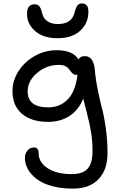

<svg xmlns="http://www.w3.org/2000/svg" viewBox="-20 -822 688 1125"><path d="M315.9 -598.1Q234.4 -598.1 186.3 -639.9Q138.2 -681.6 138.2 -740.2Q138.2 -796.9 182.1 -796.9Q200.2 -796.9 210 -785.9Q219.7 -774.9 227.1 -744.1Q234.4 -712.9 258.3 -697Q282.2 -681.2 318.8 -681.2Q398.9 -681.2 416 -745.1Q424.3 -778.3 433.6 -790Q442.9 -801.8 460 -801.8Q498 -801.8 498 -753.9Q498 -686.5 450.4 -642.3Q402.8 -598.1 315.9 -598.1ZM407.2 283.2Q346.7 283.2 297.6 271.5Q248.5 259.8 217.3 241.5Q186 223.1 164.8 199Q143.6 174.8 134.8 150.9Q126 127 126 103Q126 77.6 141.1 59.8Q156.2 42 179.2 42Q206.1 42 206.1 74.2Q206.1 129.9 259.8 164.1Q313.5 198.2 398.9 198.2Q466.8 198.2 494.4 165.3Q522 132.3 522 64.9Q522 7.3 514.6 -41.3Q507.3 -89.8 489 -160.4Q470.7 -231 467.8 -244.1Q439.5 -175.3 386 -141.6Q332.5 -107.9 262.2 -107.9Q164.6 -107.9 108.9 -154.8Q53.2 -201.7 53.2 -289.1Q53.2 -351.1 89.4 -406.5Q125.5 -461.9 185.3 -494.9Q245.1 -527.8 312 -527.8Q407.2 -527.8 440.9 -473.1Q448.2 -493.2 477.1 -493.2Q503.9 -493.2 518.3 -470.9Q532.7 -448.7 535.2 -416Q540.5 -356 553.5 -292Q566.4 -228 578.6 -182.9Q590.8 -137.7 600.3 -68.8Q609.9 0 609.9 75.2Q609.9 173.3 556.9 228.3Q503.9 283.2 407.2 283.2ZM142.1 -287.1Q142.1 -192.9 262.2 -192.9Q331.1 -192.9 376.7 -239.5Q422.4 -286.1 434.1 -384.8Q430.2 -382.8 428.2 -382.8Q417 -382.8 408.7 -388.9Q400.4 -395 394.5 -403.6Q388.7 -412.1 381.3 -420.9Q374 -429.7 360.1 -435.8Q346.2 -441.9 326.2 -441.9Q252.4 -441.9 197.3 -394.5Q142.1 -347.2 142.1 -287.1Z"/></svg>

Font: Shantell Sans Irregular Bouncy
Style: Regular
Weight: 400
Designer: Stephen Nixon, Anya Danilova, Shantell Martin
Foundry: Arrow Type
Version: Version 1.006;[9816181b4]